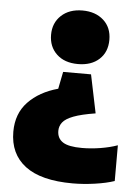

<svg xmlns="http://www.w3.org/2000/svg" viewBox="-54 -602 598 843"><g transform="rotate(5 245.0 -180.0)"><path d="M275.5 -560Q333 -560 368.5 -528Q404 -496 404 -442Q404 -388 369.2 -356Q334.5 -324 275.5 -324Q216 -324 181.5 -356.8Q147 -389.5 147 -442Q147 -494.5 182.2 -527.2Q217.5 -560 275.5 -560ZM337 -284 372 -115Q309.5 -105 275.5 -92Q241.5 -79 228.5 -62.2Q215.5 -45.5 215.5 -24.5Q215.5 8.5 240.8 25Q266 41.5 325 41.5Q364 41.5 406 34.8Q448 28 481.5 16V173.5Q446.5 185.5 395.5 192.8Q344.5 200 298 200Q158.5 200 88.8 147.2Q19 94.5 19 -3.5Q19 -83.5 68 -134.8Q117 -186 199 -208.5L214 -284Z"/></g></svg>

Font: Encode Sans SmCnd Black
Style: Regular
Weight: 900
Width: 4
Designer: Multiple Designers
Foundry: Impallari Type
Version: Version 3.002; ttfautohint (v1.8.3) -l 8 -r 50 -G 200 -x 14 